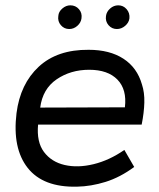

<svg xmlns="http://www.w3.org/2000/svg" viewBox="-20 -691 598 721"><path d="M512 -223H123Q117 -158 145 -120.5Q173 -83 222.5 -71.5Q272 -60 331.5 -74.5Q391 -89 447 -128L484 -64Q431 -25 376.5 -8Q322 9 269 10Q142 13 84 -60.5Q26 -134 42 -266Q56 -376 125.5 -440.5Q195 -505 313 -504Q392 -504 443.5 -470.5Q495 -437 513 -374Q523 -344 522 -306Q521 -268 512 -223ZM315 -429Q245 -429 192.5 -393Q140 -357 131 -287L449 -288Q457 -355 421 -392Q385 -429 315 -429ZM240 -582Q221 -582 208.5 -596.5Q196 -611 199 -631Q200 -647 214 -659Q228 -671 244 -671Q264 -671 276.5 -656.5Q289 -642 286 -622Q284 -606 270.5 -594Q257 -582 240 -582ZM419 -582Q400 -582 387.5 -596.5Q375 -611 378 -631Q380 -647 393.5 -659Q407 -671 424 -671Q443 -671 455.5 -656.5Q468 -642 466 -622Q464 -606 450 -594Q436 -582 419 -582Z"/></svg>

Font: Kulim Park
Style: Italic
Weight: 400
Italic angle: -8°
Designer: Noponies / Dale Sattler
Foundry: Noponies
Version: Version 1.000; ttfautohint (v1.8.3)